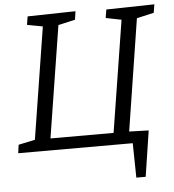

<svg xmlns="http://www.w3.org/2000/svg" viewBox="-58 -752 888 982"><g transform="rotate(-5 385.5 -260.5)"><path d="M602 177 599 0H11L17 -43L102 -61L193 -635L113 -650L120 -693L366 -698L360 -655L273 -635L182 -61H506L597 -634L517 -650L524 -693L771 -698L764 -655L676 -635L586 -61L686 -58L650 177Z"/></g></svg>

Font: Bitter
Style: Italic
Weight: 400
Italic angle: -9°
Designer: Sol Matas, and Bitter project Authors
Foundry: Sol Matas
Version: Version 2.001